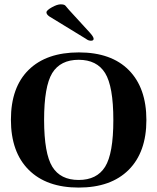

<svg xmlns="http://www.w3.org/2000/svg" viewBox="-20 -846 718 876"><path d="M181.2 -298.3Q181.6 -145 218.8 -85Q255.9 -24.9 338.9 -24.9Q421.9 -24.9 459.5 -85Q497.1 -145 497.1 -298.3Q497.1 -452.1 459.5 -512.7Q421.9 -573.2 338.9 -573.2Q255.9 -573.2 218.3 -512.7Q181.2 -451.7 181.2 -298.3ZM29.8 -299.8Q29.8 -447.8 110.8 -527.3Q191.9 -606.9 339.8 -606.9Q487.8 -606.9 567.9 -525.9Q647.9 -444.8 647.9 -298.3Q647.9 -151.9 566.9 -70.8Q485.8 9.8 338.9 9.8Q191.9 9.8 110.8 -71.3Q29.8 -152.3 29.8 -299.8ZM294.9 -800.8 390.1 -696.8Q407.2 -677.7 407.2 -668.9Q407.2 -660.2 395 -660.2Q382.8 -660.2 372.1 -668.9L205.1 -771Q191.9 -780.3 191.9 -789.6Q191.9 -798.8 216.3 -812.5Q240.7 -826.2 256.8 -826.2Q272.9 -826.2 278.3 -820.3Q283.7 -814.5 294.9 -800.8Z"/></svg>

Font: Unna-Bold
Style: Bold
Weight: 700
Designer: Jorge de Buen U.
Foundry: Omnibus-Type
Version: Version 2.006;PS 002.006;hotconv 1.0.70;makeotf.lib2.5.58329